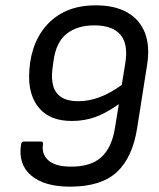

<svg xmlns="http://www.w3.org/2000/svg" viewBox="-20 -687 597 719"><path d="M242 12Q146 12 96.5 -30Q47 -72 59 -147Q61 -157 70 -157H132Q143 -157 141 -147Q135 -111 160.5 -87Q186 -63 247 -63Q320 -63 359 -98Q398 -133 410 -205L425 -297Q377 -263 336.5 -248.5Q296 -234 249 -234Q170 -234 129.5 -279Q89 -324 89 -399Q89 -455 104.5 -503.5Q120 -552 151.5 -589Q183 -626 229.5 -646.5Q276 -667 339 -667Q410 -667 456.5 -640.5Q503 -614 522.5 -564.5Q542 -515 531 -445L494 -210Q477 -98 418 -43Q359 12 242 12ZM273 -308Q313 -308 353 -323Q393 -338 436 -369L449 -449Q461 -522 431 -557Q401 -592 333 -592Q269 -592 229 -560Q189 -528 180 -456L176 -426Q172 -391 179.5 -364.5Q187 -338 210 -323Q233 -308 273 -308Z"/></svg>

Font: Sofia Sans Hairline
Style: Italic
Weight: 1
Italic angle: -9°
Designer: Botio Nikoltchev, Ani Petrova
Foundry: lettersoup
Version: Version 4.102